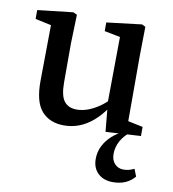

<svg xmlns="http://www.w3.org/2000/svg" viewBox="-80 -558 765 851"><g transform="rotate(10 302.0 -132.5)"><path d="M484 223Q442 223 417 199Q392 175 392 135Q392 103 405.5 76Q419 49 442.5 28Q466 7 495 -6V-12H530Q498 10 482 39Q466 68 466 99Q466 127 481.5 143.5Q497 160 521 160Q533 160 545 157Q557 154 569 148L582 181Q564 202 540 212.5Q516 223 484 223ZM227 13Q163 13 126.5 -28Q90 -69 91 -165L94 -437L120 -409L22 -430V-470L182 -488L199 -480L195 -350V-175Q195 -115 214 -90.5Q233 -66 271 -66Q295 -66 320 -75Q345 -84 370 -101Q395 -118 417 -142L431 -98H411Q386 -62 357 -37Q328 -12 295.5 0.5Q263 13 227 13ZM414 9 403 -107 401 -109 404 -416 333 -430V-469L491 -488L507 -480L505 -350V-55L572 -41V0Z"/></g></svg>

Font: Source Serif 4 18pt Medium
Style: Regular
Weight: 500
Designer: Frank Grießhammer
Foundry: Adobe Systems Incorporated
Version: Version 4.004;hotconv 1.0.116;makeotfexe 2.5.65601